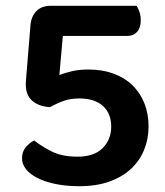

<svg xmlns="http://www.w3.org/2000/svg" viewBox="-20 -628 570 663"><path d="M85 -538Q87 -570 105 -589Q123 -608 155 -608H452Q457 -600 461.5 -587Q466 -574 466 -558Q466 -532 453.5 -518Q441 -504 420 -504H197L185 -369Q203 -376 228 -382Q253 -388 285 -388Q333 -388 371.5 -374Q410 -360 437 -334Q464 -308 478.5 -271.5Q493 -235 493 -191Q493 -149 478 -111.5Q463 -74 433.5 -46Q404 -18 359 -1.5Q314 15 254 15Q209 15 172.5 7.5Q136 0 110 -13Q84 -26 70 -43.5Q56 -61 56 -82Q56 -104 69 -119.5Q82 -135 98 -143Q123 -123 158.5 -105Q194 -87 248 -87Q305 -87 334.5 -116.5Q364 -146 364 -191Q364 -236 335.5 -262Q307 -288 254 -288Q223 -288 199.5 -279.5Q176 -271 153 -258Q115 -260 92 -279.5Q69 -299 69 -337Q69 -342 69.5 -348.5Q70 -355 71 -367L85 -538Z"/></svg>

Font: Baloo 2 Latin SemiBold
Style: Regular
Weight: 400
Designer: Sarang Kulkarni and Ek Type
Foundry: Ek Type
Version: Version 1.001